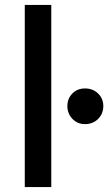

<svg xmlns="http://www.w3.org/2000/svg" viewBox="-20 -755 437 775"><path d="M80 0V-735H187V0ZM323 -254Q293 -254 272.5 -275Q252 -296 252 -327Q252 -357 272 -377.5Q292 -398 323 -398Q355 -398 376 -377.5Q397 -357 397 -327Q397 -296 376 -275Q355 -254 323 -254Z"/></svg>

Font: Alata
Style: Regular
Weight: 400
Designer: Spyros Zevelakis, Eben Sorkin
Foundry: Spyros Zevelakis
Version: Version 1.005; ttfautohint (v1.8.4.7-5d5b)